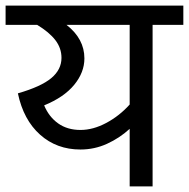

<svg xmlns="http://www.w3.org/2000/svg" viewBox="-40 -667 676 687"><path d="M616 -578H506V0H424V-206Q388 -173 343 -152.5Q298 -132 248 -132Q163 -132 103.5 -185Q44 -238 24 -333Q107 -357 143.5 -387.5Q180 -418 180 -460Q180 -495 158 -523.5Q136 -552 93 -578H-20V-647H616ZM424 -578H198Q262 -528 262 -458Q262 -408 225.5 -363.5Q189 -319 118 -290Q135 -249 168 -225.5Q201 -202 248 -202Q293 -202 340 -227Q387 -252 424 -293Z"/></svg>

Font: Martel Sans
Style: Regular
Weight: 400
Designer: Dan Reynolds and Mathieu Réguer
Foundry: Dan Reynolds and Mathieu Réguer
Version: Version 1.002; ttfautohint (v1.1) -l 5 -r 5 -G 72 -x 0 -D la